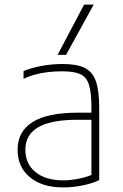

<svg xmlns="http://www.w3.org/2000/svg" viewBox="-20 -810 540 840"><path d="M256 10Q165 10 111 -34.5Q57 -79 57 -155Q57 -235 122.5 -276Q188 -317 318 -317H397V-286H319Q204 -286 147.5 -253.5Q91 -221 91 -155Q91 -93 135.5 -57Q180 -21 256 -21Q292 -21 330.5 -29.5Q369 -38 394 -51L380 -26V-340Q380 -403 369.5 -438Q359 -473 331.5 -485.5Q304 -498 252 -498Q220 -498 189.5 -494.5Q159 -491 132 -483.5Q105 -476 83 -465V-499Q116 -513 161.5 -521.5Q207 -530 254 -530Q316 -530 350.5 -513Q385 -496 399.5 -454.5Q414 -413 414 -340V-22Q386 -8 342 1Q298 10 256 10ZM269 -570H232L348 -790H390Z"/></svg>

Font: M PLUS Code Latin ExtraLight
Style: Regular
Weight: 250
Designer: Coji Morishita
Foundry: UNDERFOREST DESIGN
Version: Version 1.002; ttfautohint (v1.8.3)